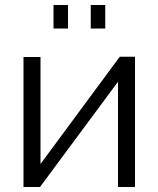

<svg xmlns="http://www.w3.org/2000/svg" viewBox="-20 -748 634 768"><path d="M194 -634V-728H252V-634ZM343 -634V-728H401V-634ZM74 0V-520H142V-92L459 -521H520V0H452V-421L140 0Z"/></svg>

Font: Raleway-v4020
Style: Regular
Weight: 400
Designer: Matt McInerney, Pablo Impallari, Rodrigo Fuenzalida
Foundry: Matt McInerney, Pablo Impallari, Rodrigo Fuenzalida
Version: Version 4.020;PS 004.020;hotconv 1.0.88;makeotf.lib2.5.64775